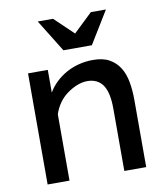

<svg xmlns="http://www.w3.org/2000/svg" viewBox="-84 -821 763 890"><g transform="rotate(-10 297.5 -376.0)"><path d="M532 0H429V-293Q429 -370 404.5 -405Q380 -440 332 -440Q308 -440 283 -430Q258 -420 235.5 -403.5Q213 -387 196.5 -363.5Q180 -340 171 -312V0H68V-523H161V-416Q176 -442 198.5 -463.5Q221 -485 249 -500.5Q277 -516 309 -524Q341 -532 375 -532Q422 -532 452 -515Q482 -498 500 -469Q518 -440 525 -400.5Q532 -361 532 -317ZM226 -752 315 -667 404 -752H475L382 -600H248L154 -752Z"/></g></svg>

Font: Rising Sun Medium
Style: Regular
Weight: 500
Designer: Matt McInerney, Pablo Impallari, Rodrigo Fuenzalida (Raleway font), Stephen Hutchings (Greek), Cristiano Sobral (main ch
Foundry: The Rising Sun Project Authors
Version: Version 4.327; ttfautohint (v1.8.4.7-5d5b-dirty)